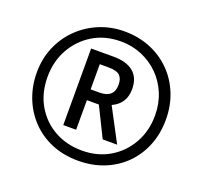

<svg xmlns="http://www.w3.org/2000/svg" viewBox="-126 -870 1083 1025"><g transform="rotate(20 415.5 -357.0)"><path d="M416 10Q331 10 263 -19Q195 -48 147 -99Q99 -150 73.5 -216.5Q48 -283 48 -358Q48 -437 76.5 -503.5Q105 -570 155.5 -619.5Q206 -669 272.5 -696.5Q339 -724 415 -724Q494 -724 561.5 -696.5Q629 -669 678.5 -619Q728 -569 755 -502Q782 -435 782 -356Q782 -276 755 -209Q728 -142 679 -93Q630 -44 563 -17Q496 10 416 10ZM416 -48Q505 -48 573.5 -89Q642 -130 681 -200Q720 -270 720 -357Q720 -424 696.5 -480.5Q673 -537 631.5 -578.5Q590 -620 534.5 -643.5Q479 -667 415 -667Q325 -667 256.5 -625.5Q188 -584 149 -513.5Q110 -443 110 -356Q110 -263 151 -193.5Q192 -124 261 -86Q330 -48 416 -48ZM277 -142V-577H406Q478 -577 517.5 -544.5Q557 -512 557 -447Q557 -365 483 -331L583 -142H501L418 -310H350V-142ZM399 -371Q481 -371 481 -445Q481 -480 463 -497Q445 -514 399 -514H349V-371Z"/></g></svg>

Font: Noto Sans Tamil ExtraCondensed SemiBold
Style: Regular
Weight: 600
Width: 2
Designer: Jelle Bosma - Monotype Design Team
Foundry: Monotype Imaging Inc.
Version: Version 2.004; ttfautohint (v1.8.4.7-5d5b)